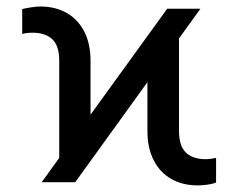

<svg xmlns="http://www.w3.org/2000/svg" viewBox="-20 -557 728 587"><path d="M161.1 -74.2V-371.1Q161.1 -417 139.9 -437Q118.7 -457 79.1 -457Q61 -457 47.9 -453.1V-529.3Q59.6 -532.2 75.7 -534.7Q91.8 -537.1 103.5 -537.1Q148.9 -537.1 183.6 -517.6Q218.3 -498 237.5 -460.7Q256.8 -423.3 256.8 -371.1V-206.5L491.2 -530.3H592.8L527.3 -439.5V-156.2Q527.3 -110.4 548.6 -90.3Q569.8 -70.3 609.4 -70.3Q621.1 -70.3 640.6 -74.2V1Q630.4 5.4 614.3 7.6Q598.1 9.8 584 9.8Q538.6 9.8 503.9 -9.8Q469.2 -29.3 450 -66.9Q430.7 -104.5 430.7 -156.2V-305.7L210 0H107.4Z"/></svg>

Font: Pretendard
Style: Regular
Weight: 400
Designer: Base glyphs from Inter by Rasmus Andersson; Hangeul glyphs from Noto Sans CJK(Source Han Sans) by Jang Soo-young and Kan
Foundry: Kil Hyung-jin
Version: Version 1.309